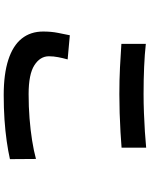

<svg xmlns="http://www.w3.org/2000/svg" viewBox="94 -863 812 1040"><g transform="rotate(90 500.0 -343.0)"><path d="M217.7 -726.9Q273 -720.7 342.1 -717.7Q411.3 -714.7 490.1 -714.7Q539.4 -714.7 591.7 -716.7Q644 -718.7 693 -721.8Q741.9 -724.9 779.8 -728.7V-595.5Q745.3 -592.7 695.7 -589.7Q646.1 -586.7 592.5 -585.1Q539 -583.5 490.8 -583.5Q412.6 -583.5 345.6 -586.9Q278.6 -590.3 217.7 -594.5ZM301.8 -303.4Q294.5 -276.8 289.7 -252Q284.8 -227.1 284.8 -201.8Q284.8 -154.3 333.6 -123.1Q382.3 -92 490.1 -92Q558 -92 621.2 -97Q684.4 -102 740.6 -110.9Q796.8 -119.8 841 -131.8L842 9.2Q798.4 19 744.3 26.7Q690.2 34.4 627.7 38.7Q565.2 42.9 494.8 42.9Q380.8 42.9 304.1 18Q227.3 -6.8 189 -54.6Q150.8 -102.3 150.8 -171Q150.8 -214.6 158 -250.8Q165.3 -287.1 171 -315.2Z"/></g></svg>

Font: Noto Sans TC Thin
Style: Regular
Weight: 100
Designer: Ryoko NISHIZUKA 西塚涼子 (kana, bopomofo & ideographs); Paul D. Hunt (Latin, Greek & Cyrillic); Sandoll Communications 산돌커뮤니
Foundry: Adobe
Version: Version 2.004-H2;hotconv 1.0.118;makeotfexe 2.5.65603